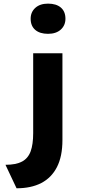

<svg xmlns="http://www.w3.org/2000/svg" viewBox="-20 -823 493 1053"><path d="M70.8 209.6 10 80.8Q67.9 80.8 100.9 63.1Q134 45.3 148 7.1Q162 -31 162 -93.2V-530.7H322.4V-55Q322.4 34.8 292.3 93.4Q262.2 151.9 206.4 180.8Q150.6 209.6 70.8 209.6ZM243.5 -637.5Q198.5 -637.5 173.3 -659.1Q148.1 -680.7 148.1 -720.3Q148.1 -756.8 173.8 -780Q199.5 -803.1 243.5 -803.1Q288.6 -803.1 313.8 -781.5Q338.9 -759.9 338.9 -720.3Q338.9 -683.9 313.3 -660.7Q287.6 -637.5 243.5 -637.5Z"/></svg>

Font: Lexend Exa
Style: Regular
Weight: 400
Designer: Bonnie Shaver-Troup, Thomas Jockin
Foundry: Lexend
Version: Version 1.007